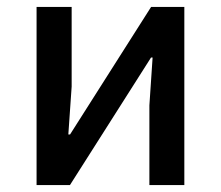

<svg xmlns="http://www.w3.org/2000/svg" viewBox="-20 -536 640 556"><path d="M85.9 0H182.5L417.3 -369.3H421.9L412.6 -230.8V0H513.8V-516H417.6L182.9 -146.7H177.9L187.5 -285.2V-516H85.9Z"/></svg>

Font: Margiela Mono Medium
Style: Regular
Weight: 500
Designer: Mike Abbink, Paul van der Laan, Pieter van Rosmalen
Foundry: Bold Monday
Version: Version 2.003 2021